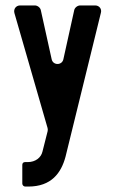

<svg xmlns="http://www.w3.org/2000/svg" viewBox="-20 -496 423 706"><path d="M84 190C169 190 205 140 221 80L351 -449C355 -463 345 -476 330 -476H275C265 -476 255 -468 253 -459L213 -278C208 -255 175 -255 170 -278L130 -459C128 -468 118 -476 108 -476H54C39 -476 29 -463 33 -448L155 -25C156 -23 156 -15 155 -13L136 62C131 83 111 100 82 100H72C66 100 62 104 62 110V179C62 185 67 190 73 190Z"/></svg>

Font: DIN Rundschrift
Style: Eng
Weight: 400
Width: 3
Version: Version 1.027